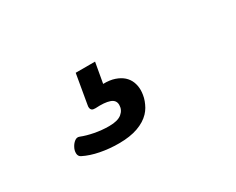

<svg xmlns="http://www.w3.org/2000/svg" viewBox="-48 -175 696 566"><g transform="rotate(-30 300.0 108.0)"><path d="M226.1 -13.7H292L279.8 55.2Q302.2 54.7 318.6 60.3Q335 65.9 345.7 75.4Q356.4 85 361.6 98.1Q366.7 111.3 366.7 126Q366.7 133.3 365.2 142.3Q363.8 151.4 360.4 160.6Q356.9 169.9 352.1 178.5Q347.2 187 340.3 194.3Q324.2 211.4 297.6 220.9Q271 230.5 232.9 230.5Q200.2 230.5 170.2 224.6Q140.1 218.8 116.7 207Q108.4 202.6 108.2 192.6Q107.9 182.6 113.3 172.9Q118.2 163.6 126 157.7Q133.8 151.9 142.1 155.3Q160.2 162.6 184.3 167.2Q208.5 171.9 233.4 171.9Q262.7 171.9 276.4 160.6Q290 149.4 290 132.3Q290 115.7 272.9 109.9Q255.9 104 224.6 106Q221.2 106 217.8 105.5Q214.4 105 211.9 102.8Q209.5 100.6 208.5 96.4Q207.5 92.3 209 85.4Z"/></g></svg>

Font: Courier Prime
Style: Italic
Weight: 400
Monospace: yes
Designer: Alan Dague-Greene
Foundry: Quote-Unquote Apps
Version: Version 1.202